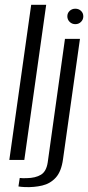

<svg xmlns="http://www.w3.org/2000/svg" viewBox="-20 -654 361 785"><path d="M18.1 0 107.5 -634.3H168.8L79.4 0ZM81.9 110.9Q76.7 110.6 67.5 109.9Q58.3 109.3 55.4 108.3L60.7 73.6Q63.9 74.3 72.7 74.5Q81.5 74.7 88.8 74.4Q125.3 73.8 147.4 60.4Q169.5 47 175.1 9.9L245.6 -495H306.9L237.7 -3.5Q230.9 47 208.2 72Q185.4 97 152.4 104.6Q119.4 112.3 81.9 110.9ZM288.1 -555.2Q274.3 -555.2 264.8 -564.6Q255.3 -574 255.3 -587.3Q255.3 -600.6 264.8 -609.5Q274.3 -618.4 288.1 -618.4Q301.8 -618.4 311.2 -609.5Q320.6 -600.6 320.6 -587.3Q320.6 -574 311.2 -564.6Q301.8 -555.2 288.1 -555.2Z"/></svg>

Font: Alumni Sans Thin
Style: Italic
Weight: 100
Italic angle: -8°
Designer: Robert E. Leuschke
Foundry: Robert E. Leuschke
Version: Version 1.016